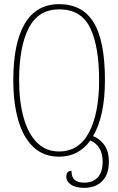

<svg xmlns="http://www.w3.org/2000/svg" viewBox="-20 -744 570 924"><path d="M386 160Q344 160 321.5 144.5Q299 129 299 108Q299 78 324 78Q324 109 339.5 122Q355 135 386 135Q427 135 450.5 109.5Q474 84 474 33Q474 -5 458.5 -30.5Q443 -56 415 -68Q358 10 264 10Q190 10 141 -36Q92 -82 68 -165Q44 -248 44 -359Q44 -537 99.5 -630.5Q155 -724 265 -724Q377 -724 431 -635.5Q485 -547 485 -358Q485 -186 428 -89Q463 -75 483.5 -44Q504 -13 504 34Q504 96 471.5 128Q439 160 386 160ZM264 -15Q360 -15 408.5 -107Q457 -199 457 -358Q457 -520 414 -609.5Q371 -699 265 -699Q165 -699 118.5 -609.5Q72 -520 72 -358Q72 -256 93.5 -178.5Q115 -101 158 -58Q201 -15 264 -15Z"/></svg>

Font: Noto Serif Georgian ExtraCondensed Thin
Style: Regular
Weight: 100
Width: 2
Designer: Monotype Design Team, Akaki Razmadze
Foundry: Google LLC
Version: Version 2.003; ttfautohint (v1.8.4.7-5d5b)